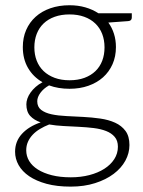

<svg xmlns="http://www.w3.org/2000/svg" viewBox="-20 -526 544 732"><path d="M245 -506Q277.5 -506 305.2 -498Q333 -490 355 -475.5H482.5V-459Q482.5 -446.5 468.5 -445.5L393 -440Q407 -421 414.5 -397.2Q422 -373.5 422 -346.5Q422 -310.5 409 -281.2Q396 -252 372.8 -231.2Q349.5 -210.5 317 -199Q284.5 -187.5 245 -187.5Q202 -187.5 167 -200.5Q146 -188.5 134 -172Q122 -155.5 122 -140Q122 -118.5 137 -107Q152 -95.5 176.8 -90.2Q201.5 -85 233.2 -83.5Q265 -82 297.8 -80.2Q330.5 -78.5 362.2 -74Q394 -69.5 418.8 -58.2Q443.5 -47 458.5 -26.8Q473.5 -6.5 473.5 27Q473.5 58 458 86.5Q442.5 115 413.2 137Q384 159 342.5 172.2Q301 185.5 249.5 185.5Q197 185.5 157.5 174.8Q118 164 91.2 145.8Q64.5 127.5 51 103.5Q37.5 79.5 37.5 52.5Q37.5 13 63.5 -15.5Q89.5 -44 135 -59.5Q110 -68 95.2 -84Q80.5 -100 80.5 -128.5Q80.5 -139 84.5 -150.5Q88.5 -162 96.5 -173.2Q104.5 -184.5 115.8 -194.5Q127 -204.5 142 -212.5Q106.5 -233 86.8 -267Q67 -301 67 -346.5Q67 -382.5 79.8 -411.8Q92.5 -441 115.8 -462Q139 -483 172 -494.5Q205 -506 245 -506ZM429.5 33.5Q429.5 10 417.2 -4.2Q405 -18.5 384.5 -26.5Q364 -34.5 337.2 -37.8Q310.5 -41 281.2 -42.5Q252 -44 222.5 -45.5Q193 -47 167.5 -51.5Q148.5 -44 132.2 -34.2Q116 -24.5 104.5 -12.2Q93 0 86.5 14.8Q80 29.5 80 47Q80 69 91.2 87.8Q102.5 106.5 124.2 120.2Q146 134 177.5 142Q209 150 250 150Q288 150 320.8 141.5Q353.5 133 377.8 117.5Q402 102 415.8 80.5Q429.5 59 429.5 33.5ZM245 -220Q277 -220 302 -229.2Q327 -238.5 344 -255Q361 -271.5 369.8 -294.5Q378.5 -317.5 378.5 -345.5Q378.5 -373.5 369.5 -396.8Q360.5 -420 343.2 -436.5Q326 -453 301.2 -462Q276.5 -471 245 -471Q213.5 -471 188.5 -462Q163.5 -453 146.2 -436.5Q129 -420 120 -396.8Q111 -373.5 111 -345.5Q111 -317.5 120 -294.5Q129 -271.5 146.2 -255Q163.5 -238.5 188.5 -229.2Q213.5 -220 245 -220Z"/></svg>

Font: o
Style: Regular
Weight: 300
Designer: Lukasz Dziedzic
Foundry: Lukasz Dziedzic
Version: Version 1.104; Western+Polish opensource; ttfautohint (v1.8.